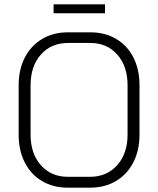

<svg xmlns="http://www.w3.org/2000/svg" viewBox="-20 -857 729 885"><path d="M66 -236V-464Q66 -537 94.5 -592Q123 -647 174.5 -677.5Q226 -708 293 -708H397Q464 -708 515.5 -677.5Q567 -647 595 -592Q623 -537 623 -464V-236Q623 -164 594.5 -108.5Q566 -53 514.5 -22.5Q463 8 396 8H292Q225 8 173.5 -22.5Q122 -53 94 -108.5Q66 -164 66 -236ZM395 -42Q472 -42 520 -95.5Q568 -149 568 -236V-464Q568 -552 520.5 -605.5Q473 -659 396 -659H294Q216 -659 168.5 -605.5Q121 -552 121 -464V-236Q121 -149 168.5 -95.5Q216 -42 293 -42ZM227 -837H464V-796H227Z"/></svg>

Font: Bai Jamjuree Light
Style: Regular
Weight: 300
Designer: Katatrad Aksorn Co.,Ltd.
Foundry: Cadson Demak Co.,Ltd.
Version: Version 1.000; ttfautohint (v1.6)